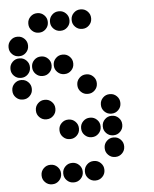

<svg xmlns="http://www.w3.org/2000/svg" viewBox="-55 -741 710 883"><g transform="rotate(-5 300.0 -300.0)"><path d="M149 -695Q131 -695 118 -682Q105 -669 105 -651V-649Q105 -631 118 -618Q131 -605 149 -605H151Q169 -605 182 -618Q195 -631 195 -649V-651Q195 -669 182 -682Q169 -695 151 -695ZM249 -695Q231 -695 218 -682Q205 -669 205 -651V-649Q205 -631 218 -618Q231 -605 249 -605H251Q269 -605 282 -618Q295 -631 295 -649V-651Q295 -669 282 -682Q269 -695 251 -695ZM349 -695Q331 -695 318 -682Q305 -669 305 -651V-649Q305 -631 318 -618Q331 -605 349 -605H351Q369 -605 382 -618Q395 -631 395 -649V-651Q395 -669 382 -682Q369 -695 351 -695ZM49 -595Q31 -595 18 -582Q5 -569 5 -551V-549Q5 -531 18 -518Q31 -505 49 -505H51Q69 -505 82 -518Q95 -531 95 -549V-551Q95 -569 82 -582Q69 -595 51 -595ZM49 -495Q31 -495 18 -482Q5 -469 5 -451V-449Q5 -431 18 -418Q31 -405 49 -405H51Q69 -405 82 -418Q95 -431 95 -449V-451Q95 -469 82 -482Q69 -495 51 -495ZM149 -495Q131 -495 118 -482Q105 -469 105 -451V-449Q105 -431 118 -418Q131 -405 149 -405H151Q169 -405 182 -418Q195 -431 195 -449V-451Q195 -469 182 -482Q169 -495 151 -495ZM249 -495Q231 -495 218 -482Q205 -469 205 -451V-449Q205 -431 218 -418Q231 -405 249 -405H251Q269 -405 282 -418Q295 -431 295 -449V-451Q295 -469 282 -482Q269 -495 251 -495ZM49 -395Q31 -395 18 -382Q5 -369 5 -351V-349Q5 -331 18 -318Q31 -305 49 -305H51Q69 -305 82 -318Q95 -331 95 -349V-351Q95 -369 82 -382Q69 -395 51 -395ZM349 -395Q331 -395 318 -382Q305 -369 305 -351V-349Q305 -331 318 -318Q331 -305 349 -305H351Q369 -305 382 -318Q395 -331 395 -349V-351Q395 -369 382 -382Q369 -395 351 -395ZM149 -295Q131 -295 118 -282Q105 -269 105 -251V-249Q105 -231 118 -218Q131 -205 149 -205H151Q169 -205 182 -218Q195 -231 195 -249V-251Q195 -269 182 -282Q169 -295 151 -295ZM449 -295Q431 -295 418 -282Q405 -269 405 -251V-249Q405 -231 418 -218Q431 -205 449 -205H451Q469 -205 482 -218Q495 -231 495 -249V-251Q495 -269 482 -282Q469 -295 451 -295ZM249 -195Q231 -195 218 -182Q205 -169 205 -151V-149Q205 -131 218 -118Q231 -105 249 -105H251Q269 -105 282 -118Q295 -131 295 -149V-151Q295 -169 282 -182Q269 -195 251 -195ZM349 -195Q331 -195 318 -182Q305 -169 305 -151V-149Q305 -131 318 -118Q331 -105 349 -105H351Q369 -105 382 -118Q395 -131 395 -149V-151Q395 -169 382 -182Q369 -195 351 -195ZM449 -195Q431 -195 418 -182Q405 -169 405 -151V-149Q405 -131 418 -118Q431 -105 449 -105H451Q469 -105 482 -118Q495 -131 495 -149V-151Q495 -169 482 -182Q469 -195 451 -195ZM449 -95Q431 -95 418 -82Q405 -69 405 -51V-49Q405 -31 418 -18Q431 -5 449 -5H451Q469 -5 482 -18Q495 -31 495 -49V-51Q495 -69 482 -82Q469 -95 451 -95ZM149 5Q131 5 118 18Q105 31 105 49V51Q105 69 118 82Q131 95 149 95H151Q169 95 182 82Q195 69 195 51V49Q195 31 182 18Q169 5 151 5ZM249 5Q231 5 218 18Q205 31 205 49V51Q205 69 218 82Q231 95 249 95H251Q269 95 282 82Q295 69 295 51V49Q295 31 282 18Q269 5 251 5ZM349 5Q331 5 318 18Q305 31 305 49V51Q305 69 318 82Q331 95 349 95H351Q369 95 382 82Q395 69 395 51V49Q395 31 382 18Q369 5 351 5Z"/></g></svg>

Font: Doto Black Rounded Black
Style: Regular
Weight: 900
Monospace: yes
Version: Version 1.000